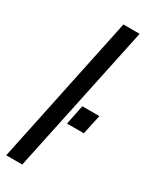

<svg xmlns="http://www.w3.org/2000/svg" viewBox="-197 -787 655 830"><g transform="rotate(30 130.0 -371.5)"><path d="M-2 0 154 -743H235L78 0ZM157 -250 177 -348H262L241 -250Z"/></g></svg>

Font: Saira ExtraCondensed Medium
Style: Italic
Weight: 500
Width: 2
Italic angle: -12°
Designer: Hector Gatti with collaboration of the Omnibus-Type team
Foundry: Omnibus-Type
Version: Version 1.101